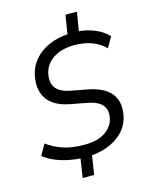

<svg xmlns="http://www.w3.org/2000/svg" viewBox="-135 -906 871 1107"><g transform="rotate(-15 300.0 -352.5)"><path d="M217.9 115 237.4 -12.3 255 4.9Q212.5 2.5 168.5 -6Q124.5 -14.5 86.1 -30.6Q47.6 -46.6 20.1 -70.2L56.8 -134.2Q98.3 -103.1 150.7 -85.3Q203.1 -67.5 279.5 -67.5Q359.5 -67.5 405.4 -100.2Q451.4 -132.9 459.5 -183.5Q467.1 -229.7 440.8 -258.2Q414.6 -286.8 346.4 -298.4L254 -315.8Q197.4 -326.8 160.5 -353.2Q123.6 -379.7 108.7 -420.4Q93.8 -461.1 101.8 -513.5Q111.3 -572.9 146 -615.3Q180.8 -657.8 235.7 -681.9Q290.7 -706.1 360 -709L345.4 -695.1L365.9 -820H434.1L413.6 -695.1L403 -708.9Q454.5 -707 504.4 -687.4Q554.4 -667.9 588 -632.7L552.1 -570Q519.1 -603.3 473.6 -620.4Q428.1 -637.5 369.3 -637.5Q291.4 -637.5 240.9 -603.3Q190.4 -569.1 180.8 -510.4Q172.7 -461.2 196.7 -430.7Q220.7 -400.3 282.7 -388.8L375.2 -371.4Q471 -353.5 511.7 -305.4Q552.5 -257.3 540 -179.9Q527.6 -100.2 459.9 -51.5Q392.3 -2.8 287.3 4L306.6 -13.3L286.1 115Z"/></g></svg>

Font: Mulish ExtraLight
Style: Italic
Weight: 200
Italic angle: -9°
Designer: Vernon Adams
Foundry: Vernon Adams
Version: Version 3.603